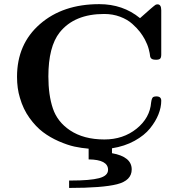

<svg xmlns="http://www.w3.org/2000/svg" viewBox="-20 -717 870 936"><path d="M63 -342.8Q63 -502 174.6 -599.4Q286.1 -696.8 463.9 -696.8Q579.1 -696.8 662.1 -628.9H663.1Q730 -689 738.8 -693.8Q743.7 -695.8 748 -695.8Q766.1 -695.8 766.1 -667V-451.2Q766.1 -436 760.5 -430.9Q754.9 -425.8 742.2 -425.8H740.2Q724.1 -425.8 718 -431.4Q711.9 -437 711.4 -446Q710.9 -455.1 705.1 -477.5Q699.2 -500 686 -524.9Q676.3 -543 662.6 -561Q648.9 -579.1 625 -600.6Q601.1 -622.1 565.4 -635.5Q529.8 -648.9 487.8 -648.9Q342.8 -648.9 271 -559.1Q215.8 -489.3 215.8 -344.2Q215.8 -253.4 237.8 -188.2Q259.8 -123 320.8 -82Q387.7 -37.1 488.8 -37.1Q580.6 -37.1 645.8 -89.6Q710.9 -142.1 716.8 -217.8Q719.7 -239.7 727.1 -244.1Q732.9 -247.1 742.2 -247.1Q766.1 -247.1 766.1 -226.1Q766.1 -193.8 752.4 -159.4Q738.8 -125 711.4 -91.1Q684.1 -57.1 636 -30.5Q587.9 -3.9 525.9 5.9V29.8Q622.1 46.9 622.1 108.9Q622.1 163.1 550.5 181.2Q479 199.2 316.9 199.2V163.1H326.2Q418.9 163.1 462.9 151.6Q506.8 140.1 506.8 110.8Q506.8 61 412.1 60.1V7.8Q377 4.9 343 -2.4Q309.1 -9.8 266.6 -28.3Q224.1 -46.9 189.5 -73Q154.8 -99.1 123.8 -142.1Q92.8 -185.1 77.1 -240.2Q63 -285.6 63 -342.8Z"/></svg>

Font: CMU Serif
Style: Bold
Weight: 700
Version: Version 0.7.0